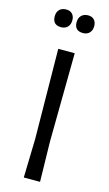

<svg xmlns="http://www.w3.org/2000/svg" viewBox="-128 -879 524 924"><g transform="rotate(15 134.0 -417.0)"><path d="M82 -834Q101 -834 112 -822.5Q123 -811 123 -791Q123 -770 111 -757.5Q99 -745 79 -745Q36 -745 36 -788Q36 -809 48 -821.5Q60 -834 82 -834ZM191 -834Q210 -834 221 -822.5Q232 -811 232 -791Q232 -770 220 -757.5Q208 -745 188 -745Q145 -745 145 -788Q145 -809 157.5 -821.5Q170 -834 191 -834ZM175 -641 170 -200 174 0H93L98 -193L93 -641Z"/></g></svg>

Font: Alegreya Sans SC
Style: Regular
Weight: 400
Designer: Juan Pablo del Peral
Foundry: Huerta Tipografica
Version: Version 2.007